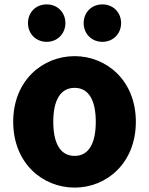

<svg xmlns="http://www.w3.org/2000/svg" viewBox="-20 -838 677 872"><path d="M319 14C463 14 597 -96 597 -285C597 -473 463 -583 319 -583C174 -583 40 -473 40 -285C40 -96 174 14 319 14ZM319 -130C252 -130 222 -190 222 -285C222 -379 252 -439 319 -439C385 -439 415 -379 415 -285C415 -190 385 -130 319 -130ZM192 -648C242 -648 277 -686 277 -733C277 -781 242 -818 192 -818C142 -818 107 -781 107 -733C107 -686 142 -648 192 -648ZM445 -648C495 -648 530 -686 530 -733C530 -781 495 -818 445 -818C395 -818 360 -781 360 -733C360 -686 395 -648 445 -648Z"/></svg>

Font: Source Han Sans HK Heavy
Style: Regular
Weight: 900
Designer: Ryoko NISHIZUKA 西塚涼子 (kana, bopomofo & ideographs); Paul D. Hunt (Latin, Greek & Cyrillic); Sandoll Communications 산돌커뮤니
Foundry: Adobe
Version: Version 2.000;hotconv 1.0.107;makeotfexe 2.5.65593